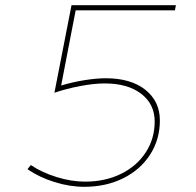

<svg xmlns="http://www.w3.org/2000/svg" viewBox="-20 -719 757 741"><path d="M272 -679 216 -389Q259 -402 305.5 -409.5Q352 -417 388 -417Q485 -417 541 -372.5Q597 -328 597 -254Q597 -181 559.5 -122.5Q522 -64 455.5 -31Q389 2 305 2Q249 2 190 -16.5Q131 -35 86 -66L99 -82Q142 -53 199 -35.5Q256 -18 308 -18Q386 -18 447 -48Q508 -78 542.5 -131Q577 -184 577 -250Q577 -317 525 -357Q473 -397 384 -397Q343 -397 290 -387Q237 -377 190 -361L256 -699H659L655 -679Z"/></svg>

Font: Gontserrat Thin
Style: Italic
Weight: 250
Italic angle: -11.3°
Designer: Julieta Ulanovsky
Foundry: Julieta Ulanovsky
Version: Version 6.001